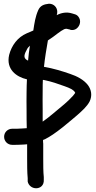

<svg xmlns="http://www.w3.org/2000/svg" viewBox="-20 -775 512 1026"><path d="M90 -88C76 -87 66 -87 57 -87H45C22 -87 2 -69 2 -44C2 -20 21 -1 45 -1H57C66 -1 78 -1 94 -2C103 -2 112 -3 125 -4V70C125 105 125 146 128 177V195C132 215 150 231 173 231C195 231 216 216 214 185V171C211 145 211 105 211 70V-7C210 -13 210 -20 210 -27C213 -28 217 -30 220 -31H221L222 -32C246 -44 276 -64 315 -95C353 -125 378 -148 393 -160C419 -183 445 -206 459 -233C474 -264 468 -296 450 -320C428 -349 391 -368 355 -380C312 -395 266 -409 215 -418C220 -466 228 -513 236 -559C254 -571 269 -581 289 -597C303 -608 314 -614 318 -616H319V-617C328 -622 337 -622 341 -620L354 -617L355 -616C363 -614 376 -612 390 -623C409 -638 415 -667 398 -687C392 -694 387 -697 376 -700L366 -703C335 -713 306 -706 283 -694C285 -698 286 -706 286 -712C286 -736 267 -755 243 -755H241C214 -752 195 -745 184 -720C169 -686 164 -652 158 -612C148 -607 134 -602 123 -597C74 -576 42 -532 29 -482C11 -405 67 -364 124 -351C123 -330 122 -307 122 -283C121 -251 122 -218 122 -185C122 -152 122 -122 123 -91V-90C114 -89 100 -88 92 -88ZM122 -507V-508L123 -509C127 -518 132 -524 140 -531C136 -507 132 -478 130 -451C108 -461 104 -475 122 -507ZM382 -279C380 -276 376 -270 370 -263C334 -224 319 -215 260 -165C240 -148 222 -135 208 -125V-190C208 -225 207 -258 208 -292C208 -312 208 -329 209 -348C211 -348 214 -348 217 -347C256 -339 290 -327 326 -314C354 -304 371 -296 380 -283V-282C381 -281 381 -280 382 -279Z"/></svg>

Font: Stray Cat
Style: BlkCn
Weight: 900
Version: Version 1.0